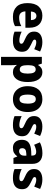

<svg xmlns="http://www.w3.org/2000/svg" viewBox="1416 -2016 840 3712"><g transform="rotate(90 1836.0 -160.0)"><path d="M283 -559Q392 -559 454 -494.5Q516 -430 516 -309V-231H200Q202 -173 231.5 -141.5Q261 -110 318 -110Q365 -110 404 -120Q443 -130 485 -152V-30Q447 -9 404 0.5Q361 10 302 10Q180 10 110 -60.5Q40 -131 40 -271Q40 -414 105.5 -486.5Q171 -559 283 -559ZM287 -444Q252 -444 229 -418.5Q206 -393 203 -338H369Q368 -386 347.5 -415Q327 -444 287 -444Z M981 -165Q981 -82 928 -36Q875 10 767 10Q716 10 674.5 3Q633 -4 592 -21V-159Q633 -138 679 -126Q725 -114 761 -114Q826 -114 826 -153Q826 -165 818.5 -175.5Q811 -186 788.5 -198.5Q766 -211 721 -231Q656 -260 623.5 -298Q591 -336 591 -402Q591 -479 646.5 -519Q702 -559 795 -559Q844 -559 887 -548Q930 -537 976 -515L931 -402Q897 -419 862.5 -430Q828 -441 798 -441Q746 -441 746 -410Q746 -398 753.5 -389Q761 -380 782.5 -368.5Q804 -357 847 -337Q910 -308 945.5 -271.5Q981 -235 981 -165Z M1379 -559Q1465 -559 1515.5 -485.5Q1566 -412 1566 -275Q1566 -137 1513.5 -63.5Q1461 10 1377 10Q1326 10 1293.5 -10.5Q1261 -31 1240 -62H1234Q1237 -38 1238.5 -15.5Q1240 7 1240 28V240H1080V-549H1210L1233 -479H1240Q1263 -517 1295.5 -538Q1328 -559 1379 -559ZM1324 -430Q1278 -430 1259.5 -396Q1241 -362 1240 -291V-270Q1240 -196 1259 -159Q1278 -122 1325 -122Q1403 -122 1403 -276Q1403 -355 1383.5 -392.5Q1364 -430 1324 -430Z M2146 -276Q2146 -191 2118 -126.5Q2090 -62 2034 -26Q1978 10 1895 10Q1818 10 1762.5 -26Q1707 -62 1676.5 -126Q1646 -190 1646 -276Q1646 -407 1710.5 -483Q1775 -559 1898 -559Q1971 -559 2027 -526.5Q2083 -494 2114.5 -430.5Q2146 -367 2146 -276ZM1809 -275Q1809 -197 1829.5 -157Q1850 -117 1897 -117Q1944 -117 1964 -157Q1984 -197 1984 -276Q1984 -354 1963.5 -393Q1943 -432 1896 -432Q1850 -432 1829.5 -393Q1809 -354 1809 -275Z M2614 -165Q2614 -82 2561 -36Q2508 10 2400 10Q2349 10 2307.5 3Q2266 -4 2225 -21V-159Q2266 -138 2312 -126Q2358 -114 2394 -114Q2459 -114 2459 -153Q2459 -165 2451.5 -175.5Q2444 -186 2421.5 -198.5Q2399 -211 2354 -231Q2289 -260 2256.5 -298Q2224 -336 2224 -402Q2224 -479 2279.5 -519Q2335 -559 2428 -559Q2477 -559 2520 -548Q2563 -537 2609 -515L2564 -402Q2530 -419 2495.5 -430Q2461 -441 2431 -441Q2379 -441 2379 -410Q2379 -398 2386.5 -389Q2394 -380 2415.5 -368.5Q2437 -357 2480 -337Q2543 -308 2578.5 -271.5Q2614 -235 2614 -165Z M2943 -560Q3040 -560 3094 -510.5Q3148 -461 3148 -363V0H3035L3006 -73H3002Q2970 -30 2934 -10Q2898 10 2837 10Q2765 10 2724 -37Q2683 -84 2683 -165Q2683 -253 2739 -295.5Q2795 -338 2904 -343L2988 -346V-363Q2988 -440 2919 -440Q2887 -440 2852 -429.5Q2817 -419 2779 -400L2732 -511Q2775 -534 2828.5 -547Q2882 -560 2943 -560ZM2944 -248Q2890 -246 2867.5 -226Q2845 -206 2845 -171Q2845 -138 2860.5 -123.5Q2876 -109 2902 -109Q2938 -109 2963.5 -134.5Q2989 -160 2989 -204V-250Z M3638 -165Q3638 -82 3585 -36Q3532 10 3424 10Q3373 10 3331.5 3Q3290 -4 3249 -21V-159Q3290 -138 3336 -126Q3382 -114 3418 -114Q3483 -114 3483 -153Q3483 -165 3475.5 -175.5Q3468 -186 3445.5 -198.5Q3423 -211 3378 -231Q3313 -260 3280.5 -298Q3248 -336 3248 -402Q3248 -479 3303.5 -519Q3359 -559 3452 -559Q3501 -559 3544 -548Q3587 -537 3633 -515L3588 -402Q3554 -419 3519.5 -430Q3485 -441 3455 -441Q3403 -441 3403 -410Q3403 -398 3410.5 -389Q3418 -380 3439.5 -368.5Q3461 -357 3504 -337Q3567 -308 3602.5 -271.5Q3638 -235 3638 -165Z"/></g></svg>

Font: Noto Sans Arabic SemCond ExtBd
Style: Regular
Weight: 800
Width: 4
Designer: Monotype Design Team, Nadine Chahine, Nizar Qandah and Khaled Hosny
Foundry: Monotype Imaging Inc.
Version: Version 2.012; ttfautohint (v1.8.4.7-5d5b)